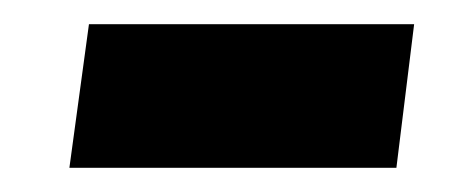

<svg xmlns="http://www.w3.org/2000/svg" viewBox="-20 -392 385 158"><path d="M37.1 -253.9 53.2 -372.1H320.8L306.2 -253.9Z"/></svg>

Font: Fira Sans Compressed
Style: Bold Italic
Weight: 700
Width: 3
Italic angle: -8°
Designer: Carrois Corporate & Edenspiekermann AG
Foundry: Carrois Corporate GbR & Edenspiekermann AG
Version: Version 4.203;PS 004.203;hotconv 1.0.88;makeotf.lib2.5.64775